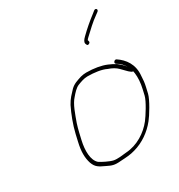

<svg xmlns="http://www.w3.org/2000/svg" viewBox="-159 -819 824 882"><g transform="rotate(-30 252.5 -378.0)"><path d="M373.4 -604C374.7 -606.7 377.9 -610.3 383 -615C408.7 -638.9 436.3 -665.8 464.1 -685L477.5 -695C487.7 -703.3 478.2 -715.7 467.5 -708L455.1 -698C426.6 -676.5 397.9 -652 371.5 -626C358.8 -614 353.4 -604 355.6 -596C358 -590.4 359.3 -581.5 369.4 -586.5C379 -591.3 375.6 -598.2 373.4 -604ZM471.2 -408C469.5 -409.3 468.1 -410.7 467.1 -412L450.3 -430C440.8 -438.6 431.8 -444.6 419.1 -451L397.4 -461C370.4 -472.4 332.7 -479 292.6 -479C283.3 -479 273.3 -477.7 262.7 -475C238.9 -467.2 220.3 -462.3 202.7 -445L178.7 -419C170.6 -409.7 163 -398.7 156.1 -386C138.4 -350.2 119.9 -302.6 109.8 -259L101.3 -222C90.7 -176.5 90.9 -143.2 100.9 -112C111.5 -83.2 125.7 -76.3 156.3 -62C181.9 -49.5 193 -44.5 229.1 -48C255.4 -49.4 280.7 -50.7 304.4 -58C353.7 -71.6 397.2 -102.3 428.8 -142C445.1 -161.8 483.9 -224.8 490.4 -253L497.3 -283C502.2 -303.9 503.7 -320.5 504.3 -339C510.5 -398.3 480.3 -437.9 443.7 -462C434.2 -467.4 421.9 -452.6 431 -446L449.2 -434C454.1 -430.1 465.2 -413.9 471.2 -408ZM482.8 -376C483.2 -372 484 -368 485 -364C488 -340.9 486.3 -313.2 479.3 -283L472.4 -253C466.4 -227 429.5 -169.2 414.6 -150C381.6 -107.7 328.2 -72.5 267.9 -69C247.2 -66.7 220.1 -62.8 200.9 -66.5C183.2 -69.9 146.1 -88.6 134.4 -97C108.6 -119.5 107.2 -169.9 119.1 -221.5L127.8 -259C130.6 -271 134.4 -284.7 139.3 -300C153.1 -337.6 167.9 -384.4 191.4 -409C203.1 -422.8 219.5 -441.8 236.4 -448C251.4 -453.7 270.4 -461 288.4 -461C325.2 -461 363.2 -455.8 386.5 -444C406.2 -437.5 423.4 -428 435 -416C441.6 -410.4 463.2 -385.4 471 -381C474.5 -378.7 476.3 -376 482.8 -376Z"/></g></svg>

Font: HoneyBee
Style: BLnIt
Weight: 100
Foundry: Cannot Into Space Fonts
Version: Version 0.89